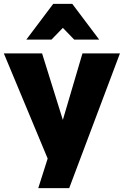

<svg xmlns="http://www.w3.org/2000/svg" viewBox="-26 -819 644 999"><path d="M222 6 173 160H334L598 -541H403L301 -195L193 -541H-6ZM350 -799H251L111 -613H242L301 -674L360 -613H490Z"/></svg>

Font: Geom Black
Style: Bold
Weight: 900
Version: Version 1.102